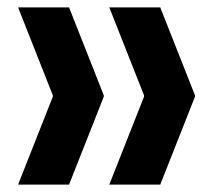

<svg xmlns="http://www.w3.org/2000/svg" viewBox="-20 -530 575 520"><path d="M167 -30H29L123 -268V-272L29 -510H167L261 -272V-268ZM414 -30H276L370 -268V-272L276 -510H414L508 -272V-268Z"/></svg>

Font: Encode Sans Compressed
Style: Bold
Weight: 700
Designer: Pablo Impallari, Andres Torresi
Foundry: Pablo Impallari, Andres Torresi
Version: Version 1.000; ttfautohint (v1.00) -l 8 -r 50 -G 200 -x 14 -